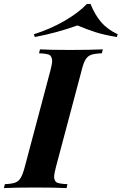

<svg xmlns="http://www.w3.org/2000/svg" viewBox="-61 -960 621 980"><path d="M283.2 -20 278.8 0Q220.7 -2.9 116.2 -2.9Q11.7 -2.9 -41 0L-36.1 -20Q-1.5 -21.5 16.1 -27.8Q33.7 -34.2 44.4 -51.8Q55.2 -69.3 64.9 -106L196.8 -602.1Q205.1 -633.8 205.1 -649.4Q205.1 -665 196.3 -675.8Q187.5 -686.5 138.2 -688L143.1 -708Q192.4 -705.1 295.9 -705.1Q399.4 -705.1 463.9 -708L459 -688Q421.9 -686.5 404.3 -680.2Q386.7 -673.8 376 -656.7Q365.2 -639.6 356 -602.1L224.1 -106Q215.3 -71.8 215.3 -57.1Q215.3 -42.5 224.1 -32.2Q232.9 -22 283.2 -20ZM334 -830.1Q229.5 -792.5 116.7 -771L111.8 -785.2Q194.3 -811 266.6 -852.5Q338.9 -894 382.8 -939.9H400.9Q423.8 -883.8 455.1 -847.2Q486.3 -810.5 539.6 -785.2L535.6 -771Q470.7 -781.7 427.7 -795.4Q384.8 -809.1 334 -830.1Z"/></svg>

Font: PlayfairDisplay-BoldItalic
Style: Bold Italic
Weight: 700
Italic angle: -14.9847°
Designer: Claus Eggers Sørensen
Foundry: Claus Eggers Sørensen
Version: Version 1.002;PS 001.002;hotconv 1.0.70;makeotf.lib2.5.58329